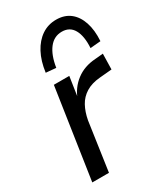

<svg xmlns="http://www.w3.org/2000/svg" viewBox="-192 -848 798 927"><g transform="rotate(-30 207.5 -384.0)"><path d="M39 0 114 -501H200L182 -382H178Q198 -437 242.5 -471Q287 -505 350 -509L394 -513L392 -426L324 -420Q277 -416 245.5 -396.5Q214 -377 196.5 -345Q179 -313 171 -270L132 0ZM165 -566 109 -571Q117 -632 140.5 -676Q164 -720 199.5 -744Q235 -768 280 -768Q326 -768 357 -744Q388 -720 403 -675.5Q418 -631 414 -571L356 -566Q360 -631 339.5 -667.5Q319 -704 275 -704Q231 -704 203 -667.5Q175 -631 165 -566Z"/></g></svg>

Font: Nunitoga
Style: Medium Italic
Weight: 500
Italic angle: -9°
Designer: Vernon Adams
Foundry: Vernon Adams
Version: Version 1.0